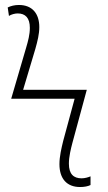

<svg xmlns="http://www.w3.org/2000/svg" viewBox="-20 -743 436 772"><path d="M302 9C319 9 334 6 344 1V-34C335 -30 321 -26 308 -26C276 -26 257 -43 257 -85C257 -113 265 -145 271 -168L329 -382H73L122 -546C131 -578 138 -606 138 -634C138 -688 110 -723 56 -723C39 -723 23 -719 11 -713L16 -679C25 -685 40 -689 51 -689C82 -689 100 -671 100 -631C100 -604 93 -578 85 -551L25 -346H280L234 -176C227 -147 219 -114 219 -83C219 -24 249 9 302 9Z"/></svg>

Font: Noto Sans SemiCondensed ExtraLight
Style: Regular
Weight: 200
Width: 4
Designer: Monotype Design Team
Foundry: Monotype Imaging Inc.
Version: Version 2.013